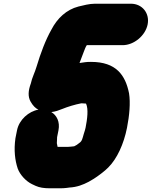

<svg xmlns="http://www.w3.org/2000/svg" viewBox="-20 -809 816 1033"><path d="M71.6 -108 63 -65C53.9 -0.3 60.6 53.7 75.4 98C87.6 131.3 119.5 166.3 152.7 182C160.7 185.3 167.1 188.3 171.9 191C192.7 200.4 217.2 204 247.3 204H306.3C316.9 204 327.7 203.3 338.7 202L353.1 200C394.6 197.8 426 185.3 457.3 169L484.5 153C506.8 139.1 545.4 110.1 562.6 92C609.9 44.7 645.8 -34 663.2 -121C676.5 -188.1 682.4 -256.3 674.3 -307C654.7 -404.5 605.3 -476 470 -476C447.7 -476.9 428.3 -472.8 407.8 -470C414.4 -488.6 424 -513.4 431 -531C436.3 -544.2 440 -556 447 -566H640C700.5 -566 762.2 -617.1 774.3 -677.5C786.3 -737.9 745.1 -789 684.5 -789H490.5C460.4 -789 427.3 -779.9 402.5 -774C336.9 -757.2 287.9 -710.1 256.8 -650C224.6 -593.4 197.9 -521.1 177.2 -452C168.5 -421.2 151.9 -390.2 145.9 -360C131.7 -321.3 129.2 -289.5 144.8 -262C156.9 -240.7 170.9 -226.3 186.7 -219C135 -210.3 83 -165.2 71.6 -108ZM440.4 -122C438.8 -114 435.5 -102.7 430.6 -88C423.5 -63.8 421.6 -49.5 407 -40C394 -30.2 391.9 -27.7 379.4 -22C368.1 -21.1 357.3 -19 347.8 -19H289.8C287.7 -25.9 287.8 -32.3 285.8 -39C285.8 -42.6 287.5 -65.1 287.2 -71L294.6 -108C303.7 -153.9 284.7 -189.4 256.1 -206C279.7 -208.7 295.1 -214.9 315.5 -223C343.9 -234.6 382.9 -246.5 416.5 -253H422.5C428.5 -253 433.8 -252.7 438.3 -252H442.3C442.2 -251.3 442.4 -251 443.1 -251C456.5 -222.3 449.7 -168.8 440.4 -122Z"/></svg>

Font: Smoothie
Style: BlkIt
Weight: 900
Foundry: Cannot Into Space Fonts
Version: Version 0.8